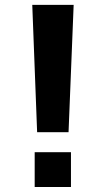

<svg xmlns="http://www.w3.org/2000/svg" viewBox="-20 -750 424 770"><path d="M109.4 -730.5H275.4L254.9 -219.7H128.9ZM119.1 0V-139.6H264.6V0Z"/></svg>

Font: Mgen+ 1c bold
Style: Bold
Weight: 700
Designer: [Source Han Sans]
Ryoko NISHIZUKA  (kana & ideographs); Paul D. Hunt (Latin, Greek & Cyrillic); Wenlong ZHANG  (bopomofo
Version: Version 1.059.20150602